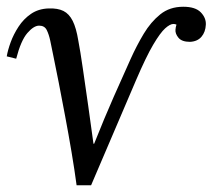

<svg xmlns="http://www.w3.org/2000/svg" viewBox="-29 -536 630 569"><path d="M198 13Q192 -32 183 -85.5Q174 -139 164 -192Q154 -245 145 -291.5Q136 -338 129 -371Q122 -404 120 -415Q116 -434 109.5 -447Q103 -460 87 -460Q71 -460 52 -438Q33 -416 19 -362L-9 -369Q-6 -387 2.5 -410.5Q11 -434 26 -457Q41 -480 63 -495Q85 -510 115 -511Q142 -512 159 -503.5Q176 -495 186.5 -474Q197 -453 203 -416Q209 -385 216.5 -333Q224 -281 232.5 -222Q241 -163 248 -110H250Q281 -188 308 -249Q335 -310 358 -361Q376 -401 397 -436Q418 -471 446 -493.5Q474 -516 514 -516Q550 -516 566 -499.5Q582 -483 581 -463Q580 -441 568 -427Q556 -413 534 -412Q510 -412 500 -424Q490 -436 491 -448Q491 -451 492 -455.5Q493 -460 494 -463Q490 -465 485 -465Q475 -465 460.5 -452Q446 -439 425 -403.5Q404 -368 374 -298Q341 -220 307.5 -142.5Q274 -65 241 13Z"/></svg>

Font: Lora
Style: Italic
Weight: 400
Italic angle: -3°
Designer: Olga Karpushina, Alexei Vanyashin (Cyrillic)
Foundry: Cyreal
Version: Version 3.008